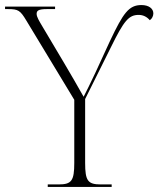

<svg xmlns="http://www.w3.org/2000/svg" viewBox="-30 -740 642 760"><path d="M159 0H412V-10H369C318 -10 307 -24 307 -95V-348L409 -553C461 -659 480 -681 519 -681C536 -681 551 -674 563 -660C572 -666 577 -677 577 -687C577 -706 559 -720 530 -720C480 -720 458 -689 405 -577L347 -451C327 -408 315 -385 301 -357C278 -398 249 -448 223 -492L138 -635C125 -657 115 -673 115 -685C115 -697 121 -704 155 -704H188V-714H-10V-704H2C42 -704 50 -699 74 -659L264 -345V-95C264 -24 253 -10 202 -10H159Z"/></svg>

Font: Noto Serif Display ExtraLight
Style: Regular
Weight: 200
Designer: Monotype Design Team
Foundry: Monotype Imaging Inc.
Version: Version 2.009